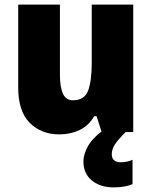

<svg xmlns="http://www.w3.org/2000/svg" viewBox="-20 -573 658 833"><path d="M558 -553V0H421L399 -69H389Q365 -28 325.5 -9Q286 10 237 10Q159 10 109 -40Q59 -90 59 -193V-553H240V-249Q240 -195 253 -166.5Q266 -138 297 -138Q347 -138 362.5 -180.5Q378 -223 378 -300V-553ZM465 96Q465 131 504 131Q517 131 531.5 128Q546 125 555 120V226Q541 232 520.5 236Q500 240 474 240Q415 240 378.5 210Q342 180 342 128Q342 94 364 57Q386 20 447 -22L525 0Q492 33 478.5 53.5Q465 74 465 96Z"/></svg>

Font: Noto Sans Myanmar UI SemiCondensed Black
Style: Regular
Weight: 900
Width: 4
Designer: Monotype Design Team
Foundry: Monotype Imaging Inc.
Version: Version 2.103; ttfautohint (v1.8.4.7-5d5b)